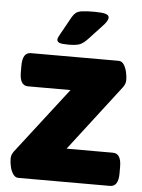

<svg xmlns="http://www.w3.org/2000/svg" viewBox="-52 -760 593 801"><g transform="rotate(5 244.5 -359.0)"><path d="M55 0Q42 0 33 -13Q24 -26 20 -44Q16 -62 16 -77Q16 -85 18 -91.5Q20 -98 26 -107L240 -384H62Q27 -384 27 -440V-468Q27 -523 62 -523H429Q443 -523 451.5 -510Q460 -497 464 -479Q468 -461 468 -447Q468 -439 466 -432Q464 -425 457 -415L245 -139H439Q474 -139 474 -83V-55Q474 0 439 0ZM214 -572Q187 -572 177 -576Q167 -580 167 -589Q167 -594 170 -600Q173 -606 178 -615L218 -687Q225 -699 233.5 -706Q242 -713 259.5 -715.5Q277 -718 311 -718Q341 -718 356.5 -714Q372 -710 372 -699Q372 -684 348 -660L294 -602Q277 -584 262 -578Q247 -572 214 -572Z"/></g></svg>

Font: Asap ExtraBold
Style: Regular
Weight: 800
Designer: Pablo Cosgaya
Foundry: Omnibus-Type
Version: Version 3.001; ttfautohint (v1.8.4.7-5d5b)